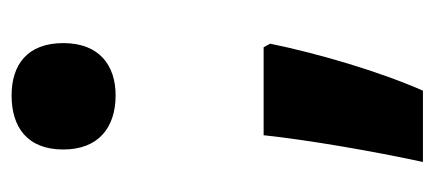

<svg xmlns="http://www.w3.org/2000/svg" viewBox="-224 -372 732 323"><g transform="rotate(-90 141.5 -211.0)"><path d="M51 -470C51 -410 89 -382 142 -382C192 -382 230 -409 230 -470C230 -531 193 -557 142 -557C89 -557 51 -531 51 -470ZM229 -122 223 -133H75C67 -58 48 52 30 135H150C182 62 212 -39 229 -122Z"/></g></svg>

Font: Noto Sans Myanmar SemiCondensed ExtraBold
Style: Regular
Weight: 800
Width: 4
Designer: Monotype Design Team
Foundry: Monotype Imaging Inc.
Version: Version 2.107